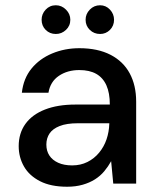

<svg xmlns="http://www.w3.org/2000/svg" viewBox="-20 -697 597 729"><path d="M235 12Q173 12 132 -9Q91 -30 71 -65Q51 -100 51 -142Q51 -191 76.5 -226.5Q102 -262 150.5 -281Q199 -300 266 -300H397Q397 -344 384 -373Q371 -402 345.5 -416.5Q320 -431 281 -431Q236 -431 203.5 -409Q171 -387 164 -345H63Q69 -399 99.5 -436.5Q130 -474 178 -494Q226 -514 281 -514Q351 -514 399.5 -489Q448 -464 472.5 -418.5Q497 -373 497 -311V0H410L402 -85Q391 -65 376 -47Q361 -29 340.5 -16Q320 -3 293.5 4.5Q267 12 235 12ZM254 -69Q286 -69 312 -82Q338 -95 356.5 -117.5Q375 -140 384.5 -168Q394 -196 395 -227V-229H276Q233 -229 206.5 -218.5Q180 -208 168 -190Q156 -172 156 -148Q156 -124 167.5 -106.5Q179 -89 201 -79Q223 -69 254 -69ZM192 -568Q169 -568 153.5 -583.5Q138 -599 138 -622Q138 -644 153.5 -660.5Q169 -677 192 -677Q214 -677 230.5 -660.5Q247 -644 247 -622Q247 -599 230.5 -583.5Q214 -568 192 -568ZM360 -568Q337 -568 321 -583.5Q305 -599 305 -622Q305 -644 321 -660.5Q337 -677 360 -677Q382 -677 397.5 -660.5Q413 -644 413 -622Q413 -599 397.5 -583.5Q382 -568 360 -568Z"/></svg>

Font: DM Sans 16pt Medium
Style: Regular
Weight: 500
Version: Version 4.004;gftools[0.9.30]